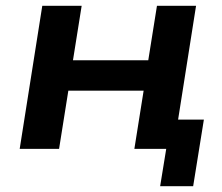

<svg xmlns="http://www.w3.org/2000/svg" viewBox="-20 -514 768 663"><path d="M533 129 554 0H444L476 -201H216L184 0H48L126 -494H262L232 -306H492L522 -494H657L595 -101H684L647 129Z"/></svg>

Font: Nunito Sans 10pt SemiExpanded
Style: Bold Italic
Weight: 700
Width: 6
Italic angle: -9°
Designer: Vernon Adams
Foundry: Vernon Adams
Version: Version 3.101;gftools[0.9.27]